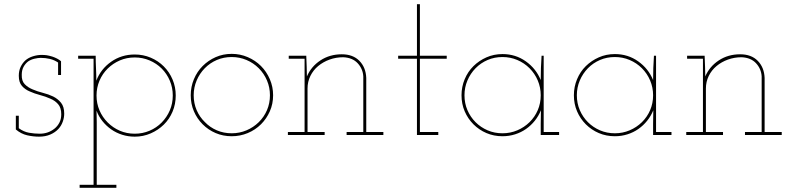

<svg xmlns="http://www.w3.org/2000/svg" viewBox="-20 -639 3756 909"><path d="M256 -28Q241 -12 218 -2Q195 8 165 8Q137 8 108.5 1.5Q80 -5 55 -26V-91H69V-32Q92 -15 117.5 -10.5Q143 -6 168 -6Q188 -6 205.5 -12Q223 -18 238 -30Q252 -41 261 -58Q270 -75 270 -98Q270 -129 255 -146Q240 -163 218 -172Q196 -182 169.5 -189Q143 -196 121 -206Q99 -215 84 -232Q69 -249 69 -280Q69 -304 77.5 -322Q86 -340 100 -353Q115 -366 136 -372.5Q157 -379 176 -379Q191 -379 201 -377.5Q211 -376 228 -371Q240 -367 250.5 -361.5Q261 -356 269 -349V-284H255V-343Q237 -355 216.5 -360Q196 -365 173 -365Q160 -365 143 -361Q126 -357 113 -348Q100 -338 91.5 -322.5Q83 -307 83 -285Q82 -256 97 -240.5Q112 -225 134 -216Q157 -206 183 -199.5Q209 -193 232 -182Q254 -171 269 -152.5Q284 -134 284 -101Q284 -82 277 -62.5Q270 -43 256 -28Z M357 250V236H423V-361H350V-375H433Q433 -346 434.5 -316Q436 -286 436 -257Q457 -312 506 -346.5Q555 -381 618 -381Q658 -381 693.5 -366Q729 -351 755.5 -324.5Q782 -298 797 -262.5Q812 -227 812 -187Q812 -146 797 -110.5Q782 -75 755.5 -49Q729 -23 693.5 -7.5Q658 8 618 8Q587 8 558.5 -1Q530 -10 506.5 -26.5Q483 -43 465 -65.5Q447 -88 437 -115Q437 -101 437.5 -88Q438 -75 438 -61V236H531V250ZM618 -367Q580 -367 547.5 -353Q515 -339 490 -314.5Q465 -290 451 -257Q437 -224 437 -187Q437 -149 451 -116.5Q465 -84 490 -59Q515 -34 547.5 -20Q580 -6 618 -6Q655 -6 688 -20Q721 -34 745.5 -59Q770 -84 784 -116.5Q798 -149 798 -187Q798 -224 784 -257Q770 -290 745.5 -314.5Q721 -339 688 -353Q655 -367 618 -367Z M1216 -51Q1189 -24 1153 -9Q1117 6 1077 6Q1036 6 1001 -9Q966 -24 939.5 -50.5Q913 -77 898 -112Q883 -147 883 -188Q883 -228 898 -264Q913 -300 939.5 -326.5Q966 -353 1001 -368.5Q1036 -384 1077 -384Q1117 -384 1153 -368.5Q1189 -353 1215.5 -326.5Q1242 -300 1257.5 -264Q1273 -228 1273 -188Q1273 -147 1257.5 -112Q1242 -77 1216 -51ZM950 -61Q974 -36 1006.5 -22Q1039 -8 1077 -8Q1114 -8 1147 -22Q1180 -36 1205 -60.5Q1230 -85 1244 -117.5Q1258 -150 1258 -188Q1258 -225 1244 -258Q1230 -291 1205 -316Q1180 -341 1147 -355Q1114 -369 1077 -369Q1039 -369 1006.5 -355Q974 -341 949.5 -316Q925 -291 911 -258Q897 -225 897 -188Q897 -150 911 -117.5Q925 -85 950 -61Z M1517 0H1343V-14H1422V-361H1347V-375H1430L1432 -322Q1432 -309 1432.5 -299.5Q1433 -290 1433 -277Q1453 -324 1497 -353Q1541 -382 1598 -382Q1651 -382 1681.5 -351Q1712 -320 1714 -270V-14H1795V0H1621V-14H1700V-277Q1698 -313 1673.5 -339.5Q1649 -366 1605 -368Q1571 -368 1540.5 -357Q1510 -346 1486.5 -326.5Q1463 -307 1449.5 -279.5Q1436 -252 1436 -220V-14H1517Z M2055 0H1954V-361H1865V-375H1954V-619H1968V-375H2095V-361H1968V-14H2055Z M2627 0H2540V-54Q2540 -70 2540.5 -85.5Q2541 -101 2541 -117Q2530 -90 2512 -67.5Q2494 -45 2470.5 -28.5Q2447 -12 2418.5 -3Q2390 6 2359 6Q2318 6 2283 -9Q2248 -24 2221.5 -50.5Q2195 -77 2180 -112Q2165 -147 2165 -188Q2165 -228 2180 -264Q2195 -300 2221.5 -326Q2248 -352 2283 -367.5Q2318 -383 2359 -383Q2421 -383 2469.5 -348.5Q2518 -314 2540 -260Q2540 -289 2541 -317.5Q2542 -346 2544 -375H2554V-14H2627ZM2359 -369Q2321 -369 2288.5 -355Q2256 -341 2231.5 -316Q2207 -291 2193 -258Q2179 -225 2179 -188Q2179 -150 2193 -117.5Q2207 -85 2231.5 -60.5Q2256 -36 2288.5 -22Q2321 -8 2359 -8Q2396 -8 2429 -22Q2462 -36 2487 -60.5Q2512 -85 2526 -117.5Q2540 -150 2540 -188Q2540 -225 2526 -258Q2512 -291 2487 -316Q2462 -341 2429 -355Q2396 -369 2359 -369Z M3159 0H3072V-54Q3072 -70 3072.5 -85.5Q3073 -101 3073 -117Q3062 -90 3044 -67.5Q3026 -45 3002.5 -28.5Q2979 -12 2950.5 -3Q2922 6 2891 6Q2850 6 2815 -9Q2780 -24 2753.5 -50.5Q2727 -77 2712 -112Q2697 -147 2697 -188Q2697 -228 2712 -264Q2727 -300 2753.5 -326Q2780 -352 2815 -367.5Q2850 -383 2891 -383Q2953 -383 3001.5 -348.5Q3050 -314 3072 -260Q3072 -289 3073 -317.5Q3074 -346 3076 -375H3086V-14H3159ZM2891 -369Q2853 -369 2820.5 -355Q2788 -341 2763.5 -316Q2739 -291 2725 -258Q2711 -225 2711 -188Q2711 -150 2725 -117.5Q2739 -85 2763.5 -60.5Q2788 -36 2820.5 -22Q2853 -8 2891 -8Q2928 -8 2961 -22Q2994 -36 3019 -60.5Q3044 -85 3058 -117.5Q3072 -150 3072 -188Q3072 -225 3058 -258Q3044 -291 3019 -316Q2994 -341 2961 -355Q2928 -369 2891 -369Z M3403 0H3229V-14H3308V-361H3233V-375H3316L3318 -322Q3318 -309 3318.5 -299.5Q3319 -290 3319 -277Q3339 -324 3383 -353Q3427 -382 3484 -382Q3537 -382 3567.5 -351Q3598 -320 3600 -270V-14H3681V0H3507V-14H3586V-277Q3584 -313 3559.5 -339.5Q3535 -366 3491 -368Q3457 -368 3426.5 -357Q3396 -346 3372.5 -326.5Q3349 -307 3335.5 -279.5Q3322 -252 3322 -220V-14H3403Z"/></svg>

Font: Josefin Slab Thin
Style: Regular
Weight: 100
Designer: Santiago Orozco
Foundry: Typemade
Version: Version 2.000